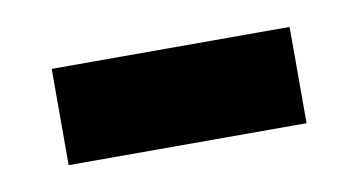

<svg xmlns="http://www.w3.org/2000/svg" viewBox="-30 -345 388 208"><g transform="rotate(-10 164.0 -241.0)"><path d="M33.2 -188V-293.9H294.9V-188Z"/></g></svg>

Font: Charis SIL Cyr
Style: Bold
Weight: 700
Foundry: SIL International
Version: Version 5.000